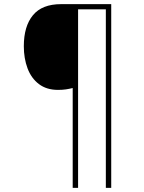

<svg xmlns="http://www.w3.org/2000/svg" viewBox="-20 -780 695 927"><path d="M517 127H491V-735H357V127H331V-355Q315 -351 298.5 -348.5Q282 -346 260 -346Q205 -346 168 -374Q131 -402 113 -450Q95 -498 95 -557Q95 -653 139 -706.5Q183 -760 275 -760H517Z"/></svg>

Font: Noto Sans Myanmar UI Thin
Style: Regular
Weight: 100
Designer: Monotype Design Team
Foundry: Monotype Imaging Inc.
Version: Version 2.103; ttfautohint (v1.8.4.7-5d5b)